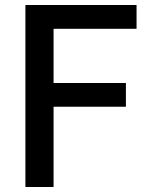

<svg xmlns="http://www.w3.org/2000/svg" viewBox="-20 -747 640 767"><path d="M81.5 0V-727H525.5V-632H144L194 -678.5V-379.5L144.5 -415.5H483V-320.5H179L194 -349.5V0Z"/></svg>

Font: Spline Sans Mono Medium
Style: Regular
Weight: 500
Monospace: yes
Version: Version 1.004